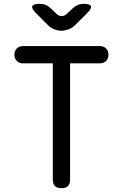

<svg xmlns="http://www.w3.org/2000/svg" viewBox="-20 -970 640 1000"><path d="M255 -640H100Q80 -640 67.5 -652.5Q55 -665 55 -685Q55 -705 67.5 -717.5Q80 -730 100 -730H500Q520 -730 532.5 -717.5Q545 -705 545 -685Q545 -665 532.5 -652.5Q520 -640 500 -640H345V-35Q345 -12 334 -1Q323 10 300 10Q277 10 266 -1Q255 -12 255 -35ZM187 -950Q204 -950 218.5 -944Q233 -938 245 -926L272 -900Q286 -886 301 -886Q316 -886 330 -900L359 -927Q371 -938 385 -944Q399 -950 416 -950Q449 -950 453.5 -938Q458 -926 435 -903L371 -839Q356 -824 336.5 -817Q317 -810 300 -810Q283 -810 264 -817Q245 -824 230 -839L167 -902Q143 -926 148 -938Q153 -950 187 -950Z"/></svg>

Font: Maple Mono NF
Style: Regular
Weight: 400
Monospace: yes
Designer: subframe7536
Version: Version 7.000